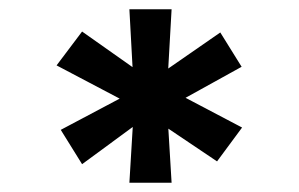

<svg xmlns="http://www.w3.org/2000/svg" viewBox="-20 -720 645 414"><path d="M259 -326 267 -459 270 -449 157 -366 111 -440 277 -528 252 -500 102 -579 157 -652 286 -561 267 -553 259 -700H350L341 -541L328 -562L455 -650L501 -576L351 -493L348 -526L502 -445L448 -372L329 -452L342 -459L350 -326Z"/></svg>

Font: Lexend Tera
Style: Regular
Weight: 400
Designer: Bonnie Shaver-Troup, Thomas Jockin
Foundry: Lexend
Version: Version 1.007